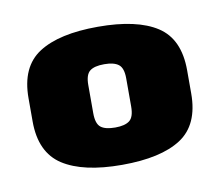

<svg xmlns="http://www.w3.org/2000/svg" viewBox="-44 -733 416 369"><g transform="rotate(-10 164.0 -548.0)"><path d="M167.5 -413.5Q92 -413.5 52.2 -439.2Q12.5 -465 12.5 -525.5V-571Q12.5 -632 52 -657.5Q91.5 -683 167.5 -683Q243.5 -683 282.8 -657.5Q322 -632 322 -571V-525.5Q322 -464.5 282.8 -439Q243.5 -413.5 167.5 -413.5ZM167 -486.5Q186 -486.5 195 -493.5Q204 -500.5 204 -521V-576Q204 -596 195 -603Q186 -610 167 -610Q147.5 -610 138.8 -603Q130 -596 130 -576V-521Q130 -500.5 138.8 -493.5Q147.5 -486.5 167 -486.5Z"/></g></svg>

Font: Anybody ExtraBold
Style: Regular
Weight: 800
Designer: Tyler Finck
Foundry: Etcetera Type Company
Version: Version 1.010; ttfautohint (v1.8.3) -l 8 -r 50 -G 200 -x 14 